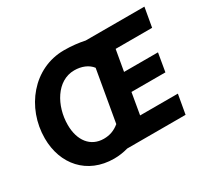

<svg xmlns="http://www.w3.org/2000/svg" viewBox="-144 -939 1269 1176"><g transform="rotate(-30 490.5 -350.5)"><path d="M356 14C390 14 423 9 455 0H868L892 -136H625L651 -287H891L913 -416H673L699 -564H957L981 -700H566C524 -709 474 -715 420 -715C203 -715 49 -522 49 -306C49 -123 166 14 356 14ZM212 -307C212 -441 289 -577 413 -577C464 -577 509 -559 535 -525L472 -163C438 -135 403 -123 362 -123C269 -123 212 -196 212 -307Z"/></g></svg>

Font: Fixel Text 20240404
Style: Bold Italic
Weight: 700
Width: 4
Italic angle: -10°
Designer: AlfaBravo + MacPaw
Foundry: Kyrylo Tkachov, Marchela Mozhyna, Serhii Makarenko, Maria Weinstein, Zakhar Kryvoshyya
Version: Version 1.211;Glyphs 3.2 (3225)